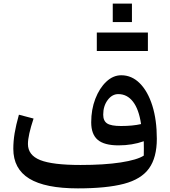

<svg xmlns="http://www.w3.org/2000/svg" viewBox="-20 -1042 947 1070"><path d="M781.2 -174.8Q782.2 -211.9 781.2 -254.9Q716.8 -231.9 640.6 -231.9Q561 -231.9 524.7 -262.7Q488.3 -293.5 488.3 -360.4Q488.3 -431.6 511.2 -491.2Q534.2 -550.8 572.3 -586.7Q610.4 -622.6 655.8 -622.6Q714.4 -622.6 759 -577.9Q803.7 -533.2 828.9 -453.4Q854 -373.5 854 -268.6Q854 -164.1 810.5 -103.5Q767.1 -43 670.4 -17.6Q573.7 7.8 414.1 7.8Q231.9 7.8 143.1 -46.6Q54.2 -101.1 54.2 -212.9Q54.2 -255.4 61.5 -299.6Q68.8 -343.8 85.4 -402.8L167 -381.3Q135.7 -287.1 135.7 -239.7Q135.7 -177.2 204.1 -149.9Q272.5 -122.6 428.7 -122.6Q560.5 -122.6 652.6 -136.7Q744.6 -150.9 781.2 -174.8ZM766.1 -350.6Q753.9 -433.1 721.2 -475.3Q688.5 -517.6 639.2 -517.6Q604.5 -517.6 579.8 -484.1Q555.2 -450.7 555.2 -403.3Q555.2 -368.2 577.1 -354Q599.1 -339.8 654.3 -339.8Q720.2 -339.8 766.1 -350.6ZM519.5 -757.8V-860.8H804.2V-757.8ZM608.4 -1022H715.3V-918.9H608.4Z"/></svg>

Font: Pinar-DS3-FD SemiBold
Style: Regular
Weight: 600
Designer: Amin Abedi
Version: Version 3.000